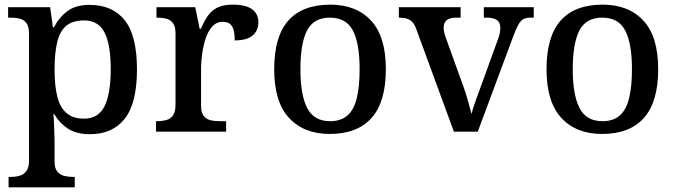

<svg xmlns="http://www.w3.org/2000/svg" viewBox="-20 -567 2908 827"><path d="M17 240V195H26Q47 195 64.5 190Q82 185 93.5 170Q105 155 105 125V-422Q105 -453 94 -467.5Q83 -482 65.5 -486.5Q48 -491 27 -491H15V-536H196L208 -449H212Q235 -493 271 -519.5Q307 -546 365 -546Q465 -546 517.5 -479.5Q570 -413 570 -268Q570 -123 517.5 -56Q465 11 367 11Q309 11 272.5 -13Q236 -37 214 -75H210Q212 -58 212.5 -36Q213 -14 214 6Q215 26 215 40V129Q215 157 226.5 171.5Q238 186 256 190.5Q274 195 294 195H302V240ZM342 -56Q404 -56 430.5 -110Q457 -164 457 -269Q457 -374 430.5 -426.5Q404 -479 342 -479Q293 -479 265.5 -456Q238 -433 226.5 -386Q215 -339 215 -268Q215 -199 226.5 -152Q238 -105 266 -80.5Q294 -56 342 -56Z M652 0V-45H655Q678 -45 696.5 -50Q715 -55 725.5 -70.5Q736 -86 736 -117V-423Q736 -453 725 -467.5Q714 -482 696.5 -486.5Q679 -491 657 -491H654V-536H821L840 -443H845Q858 -473 873.5 -496.5Q889 -520 914.5 -533.5Q940 -547 983 -547Q1039 -547 1066 -527Q1093 -507 1093 -471Q1093 -436 1068.5 -414.5Q1044 -393 991 -393Q991 -421 986 -438.5Q981 -456 970 -464.5Q959 -473 939 -473Q912 -473 893.5 -452Q875 -431 865 -399Q855 -367 850.5 -333Q846 -299 846 -273V-112Q846 -83 857 -68.5Q868 -54 885.5 -49.5Q903 -45 925 -45H954V0Z M1400 10Q1289 10 1225 -59Q1161 -128 1161 -269Q1161 -410 1222 -478.5Q1283 -547 1403 -547Q1514 -547 1578 -478.5Q1642 -410 1642 -269Q1642 -128 1580.5 -59Q1519 10 1400 10ZM1402 -45Q1449 -45 1477 -70Q1505 -95 1517 -145.5Q1529 -196 1529 -269Q1529 -380 1500 -435.5Q1471 -491 1401 -491Q1331 -491 1302.5 -435.5Q1274 -380 1274 -269Q1274 -159 1303 -102Q1332 -45 1402 -45Z M1774 -439Q1767 -460 1757 -471Q1747 -482 1733 -486.5Q1719 -491 1698 -491V-536H1964V-491H1943Q1918 -491 1904.5 -480.5Q1891 -470 1891 -447Q1891 -438 1893 -428.5Q1895 -419 1899 -408L1967 -219Q1976 -196 1984.5 -169.5Q1993 -143 1999.5 -118.5Q2006 -94 2011 -76Q2016 -98 2029.5 -135.5Q2043 -173 2055 -205L2126 -401Q2131 -414 2133 -426Q2135 -438 2135 -447Q2135 -471 2120 -481Q2105 -491 2077 -491H2064V-536H2279V-491H2265Q2248 -491 2236 -485.5Q2224 -480 2214 -463Q2204 -446 2192 -414L2038 0H1935Z M2573 10Q2462 10 2398 -59Q2334 -128 2334 -269Q2334 -410 2395 -478.5Q2456 -547 2576 -547Q2687 -547 2751 -478.5Q2815 -410 2815 -269Q2815 -128 2753.5 -59Q2692 10 2573 10ZM2575 -45Q2622 -45 2650 -70Q2678 -95 2690 -145.5Q2702 -196 2702 -269Q2702 -380 2673 -435.5Q2644 -491 2574 -491Q2504 -491 2475.5 -435.5Q2447 -380 2447 -269Q2447 -159 2476 -102Q2505 -45 2575 -45Z"/></svg>

Font: Noto Serif Armenian Medium
Style: Regular
Weight: 500
Version: Version 2.007